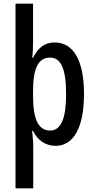

<svg xmlns="http://www.w3.org/2000/svg" viewBox="-20 -780 513 1040"><path d="M435 -270C435 -451 379 -550 276 -550C227 -550 189 -527 159 -467H155C158 -496 159 -526 159 -553V-760H64V240H160V6C160 -14 157 -39 154 -71H159C184 -18 229 10 282 10C380 10 435 -93 435 -270ZM338 -269C338 -160 319 -73 252 -73C188 -73 159 -132 159 -263V-286C159 -412 188 -468 251 -468C311 -468 338 -406 338 -269Z"/></svg>

Font: Noto Sans Sinhala UI ExtraCondensed Medium
Style: Regular
Weight: 500
Width: 2
Designer: Jelle Bosma - Monotype Design Team
Foundry: Monotype Imaging Inc.
Version: Version 2.006